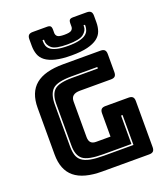

<svg xmlns="http://www.w3.org/2000/svg" viewBox="-171 -1094 1051 1211"><g transform="rotate(-20 354.0 -488.5)"><path d="M619 0H304Q179 0 118.5 -50Q58 -100 58 -204V-516Q58 -620 118.5 -670Q179 -720 304 -720H554Q573 -720 581.5 -711.5Q590 -703 590 -684V-563Q590 -544 581.5 -535.5Q573 -527 554 -527H346Q315 -527 300 -514.5Q285 -502 285 -477V-238Q285 -213 296.5 -201Q308 -189 331 -189H428V-345Q428 -364 436.5 -372.5Q445 -381 464 -381H619Q638 -381 646.5 -372.5Q655 -364 655 -345V-36Q655 -17 646.5 -8.5Q638 0 619 0ZM347 -90H546V-291H536V-100H347Q246 -100 211.5 -127Q177 -154 177 -219V-499Q177 -565 208 -592.5Q239 -620 327 -620H500V-630H327Q231 -630 199 -600Q167 -570 167 -499V-219Q167 -184 174.5 -159.5Q182 -135 202 -119.5Q222 -104 257 -97Q292 -90 347 -90ZM591 -897Q591 -865 581.5 -838.5Q572 -812 547.5 -793.5Q523 -775 481 -764.5Q439 -754 374 -754Q309 -754 267 -764.5Q225 -775 200.5 -793.5Q176 -812 166.5 -838.5Q157 -865 157 -897V-941Q157 -960 165.5 -968.5Q174 -977 193 -977H289Q305 -977 311.5 -970.5Q318 -964 318 -946V-925Q318 -911 328 -901.5Q338 -892 375 -892Q412 -892 423 -901.5Q434 -911 434 -925V-946Q434 -964 440.5 -970.5Q447 -977 464 -977H555Q574 -977 582.5 -968.5Q591 -960 591 -941ZM508 -907V-898Q508 -871 481 -849.5Q454 -828 373 -828Q292 -828 267.5 -849.5Q243 -871 243 -898V-907H233V-898Q233 -884 237.5 -869.5Q242 -855 256.5 -843.5Q271 -832 299 -825Q327 -818 373 -818Q419 -818 448 -825Q477 -832 492 -843.5Q507 -855 512.5 -869.5Q518 -884 518 -898V-907Z"/></g></svg>

Font: Bungee Inline
Style: Regular
Weight: 400
Designer: David Jonathan Ross
Foundry: David Jonathan Ross
Version: Version 1.001;PS 1.0;hotconv 1.0.72;makeotf.lib2.5.5900